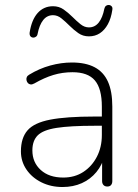

<svg xmlns="http://www.w3.org/2000/svg" viewBox="-20 -743 554 771"><path d="M231 8Q184 8 146 -11Q108 -30 86 -62.5Q64 -95 64 -135Q64 -189 90.5 -219.5Q117 -250 181.5 -262.5Q246 -275 359 -275H400V-238H361Q262 -238 207.5 -229.5Q153 -221 131.5 -199.5Q110 -178 110 -139Q110 -91 143.5 -60.5Q177 -30 234 -30Q280 -30 314.5 -52.5Q349 -75 369 -113.5Q389 -152 389 -201V-315Q389 -387 361 -420Q333 -453 271 -453Q231 -453 194.5 -442Q158 -431 118 -408Q109 -403 102.5 -404Q96 -405 92 -409.5Q88 -414 86.5 -420.5Q85 -427 87.5 -433Q90 -439 97 -443Q138 -468 182 -480Q226 -492 269 -492Q324 -492 360 -473Q396 -454 413.5 -415Q431 -376 431 -315V-16Q431 -6 426 0Q421 6 411 6Q401 6 395.5 0Q390 -6 390 -16V-121H401Q391 -81 367 -52Q343 -23 308.5 -7.5Q274 8 231 8ZM114 -592Q107 -592 102.5 -597Q98 -602 99 -612Q103 -638 111 -657.5Q119 -677 131 -690.5Q143 -704 158.5 -711Q174 -718 193 -718Q217 -718 235.5 -705Q254 -692 270.5 -675.5Q287 -659 303 -646Q319 -633 337 -633Q361 -633 376.5 -652.5Q392 -672 399 -708Q401 -716 405.5 -719.5Q410 -723 416 -723Q423 -723 428 -718Q433 -713 431 -703Q426 -669 413 -645.5Q400 -622 381 -609.5Q362 -597 337 -597Q313 -597 294.5 -610Q276 -623 259.5 -639.5Q243 -656 227 -669Q211 -682 193 -682Q169 -682 153.5 -662.5Q138 -643 131 -607Q130 -600 125 -596Q120 -592 114 -592Z"/></svg>

Font: Nunito ExtraLight
Style: Regular
Weight: 200
Designer: Vernon Adams
Foundry: Vernon Adams
Version: Version 3.602